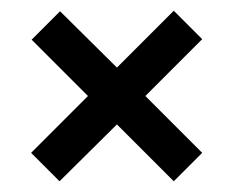

<svg xmlns="http://www.w3.org/2000/svg" viewBox="-20 -529 436 358"><path d="M198 -403 304 -509 357 -456 251 -350 357 -244 304 -191 198 -297 91 -191 38 -244 144 -350 39 -455 92 -508Z"/></svg>

Font: BebasNeueW01-Regular
Style: Regular
Weight: 400
Designer: Ryoichi Tsunekawa
Foundry: Ryoichi Tsunekawa
Version: Version 1.30